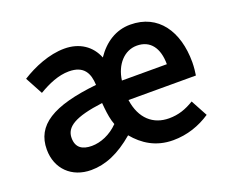

<svg xmlns="http://www.w3.org/2000/svg" viewBox="-90 -647 961 803"><g transform="rotate(-20 390.0 -246.0)"><path d="M192 12C256 12 318 -14 386 -72C426 -24 480 12 557 12C620 12 676 -8 724 -40L684 -114C648 -92 614 -80 572 -80C502 -80 450 -124 438 -210H738C740 -222 743 -246 743 -268C743 -405 677 -504 552 -504C488 -504 436 -470 398 -414C376 -470 326 -504 259 -504C191 -504 120 -474 66 -440L108 -362C152 -388 198 -408 244 -408C311 -408 330 -368 332 -316C134 -295 46 -240 46 -132C46 -46 106 12 192 12ZM229 -82C188 -82 160 -98 160 -142C160 -191 205 -220 330 -236L332 -214C335 -185 339 -159 348 -136C313 -100 268 -82 229 -82ZM440 -296C449 -364 492 -412 548 -412C608 -412 640 -368 640 -296Z"/></g></svg>

Font: Source Sans Pro Semibold
Style: Regular
Weight: 600
Designer: Paul D. Hunt
Foundry: Adobe Systems Incorporated
Version: Version 3.006;hotconv 1.0.111;makeotfexe 2.5.65597